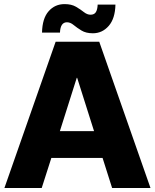

<svg xmlns="http://www.w3.org/2000/svg" viewBox="-20 -935 770 955"><path d="M187.5 0H2L256.8 -727.5H473.6L728.5 0H537.6L490.2 -149.4H235.4ZM277.8 -282.7H447.8L363.8 -547.9H361.8ZM441.9 -769.5Q407.7 -769.5 385.3 -783.2Q362.8 -796.9 346.4 -810.5Q330.1 -824.2 313 -824.2Q280.3 -824.2 278.3 -772.9H189Q190.4 -843.3 221.7 -878.9Q252.9 -914.6 301.3 -914.6Q335.4 -914.6 357.9 -901.4Q380.4 -888.2 397 -875Q413.6 -861.8 430.2 -861.8Q448.7 -861.8 456.8 -874.5Q464.8 -887.2 465.8 -912.1H554.2Q552.7 -842.8 520.8 -806.2Q488.8 -769.5 441.9 -769.5Z"/></svg>

Font: Inter Display Extra Bold
Style: Regular
Weight: 800
Designer: Rasmus Andersson
Foundry: rsms
Version: Version 4.000;git-4fc901f